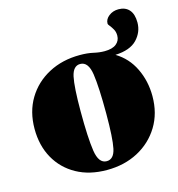

<svg xmlns="http://www.w3.org/2000/svg" viewBox="-105 -775 816 881"><g transform="rotate(-15 303.5 -334.5)"><path d="M605.5 -603Q605.5 -557.5 572.8 -523Q540 -488.5 469.5 -485.5Q526 -451.5 555.2 -391Q584.5 -330.5 584.5 -259Q584.5 -177.5 546.8 -115.8Q509 -54 444 -19.5Q379 15 296 15Q213 15 151.8 -19Q90.5 -53 56.8 -113.2Q23 -173.5 23 -253Q23 -334.5 60 -396Q97 -457.5 162.2 -492.2Q227.5 -527 311 -527Q347 -527 374.2 -520.8Q401.5 -514.5 426 -514.5Q463 -514.5 481.8 -529.5Q500.5 -544.5 500.5 -569Q500.5 -586.5 493.2 -599.2Q486 -612 478.8 -620.5Q471.5 -629 471.5 -633.5Q471.5 -654 490.8 -669Q510 -684 536.5 -684Q569 -684 587.2 -663.5Q605.5 -643 605.5 -603ZM305 -24.5Q339 -24.5 349 -72Q359 -119.5 359 -235.5Q359 -361.5 349.8 -424.2Q340.5 -487 302 -487Q268.5 -487 258.2 -439.5Q248 -392 248 -276.5Q248 -150.5 257.5 -87.5Q267 -24.5 305 -24.5Z"/></g></svg>

Font: Newsreader Display ExtraBold
Style: Regular
Weight: 800
Designer: Hugues Gentile
Foundry: Production Type
Version: Version 1.001